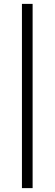

<svg xmlns="http://www.w3.org/2000/svg" viewBox="-20 -830 282 989"><path d="M93 139V-810H148V139Z"/></svg>

Font: Tomorrow Light
Style: Regular
Weight: 300
Designer: Tony de Marco, Monica Rizzolli
Foundry: Just in Type
Version: Version 2.002